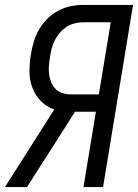

<svg xmlns="http://www.w3.org/2000/svg" viewBox="-36 -755 557 775"><path d="M-16 0 183 -313Q151 -324 128.5 -347.5Q106 -371 94.5 -401.5Q83 -432 83 -467Q83 -502 89 -537Q93 -562 100.5 -587Q108 -612 121.5 -635.5Q135 -659 154.5 -678.5Q174 -698 198 -711Q222 -724 247.5 -729.5Q273 -735 298 -735H501L380 0H301L351 -304H267L73 0ZM363 -374 411 -665H299Q282 -665 264.5 -660.5Q247 -656 232 -646Q217 -636 205 -622Q193 -608 185 -592Q177 -576 172.5 -559Q168 -542 166 -525Q163 -508 161.5 -490.5Q160 -473 162 -456Q164 -439 170.5 -423.5Q177 -408 188 -396.5Q199 -385 215.5 -379.5Q232 -374 250 -374Z"/></svg>

Font: Iosevka Curly
Style: Italic
Weight: 400
Italic angle: -9°
Monospace: yes
Designer: Belleve Invis
Foundry: Belleve Invis
Version: Version 22.1.2; ttfautohint (v1.8.4)